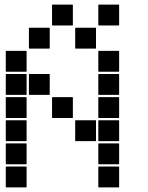

<svg xmlns="http://www.w3.org/2000/svg" viewBox="-20 -815 640 830"><path d="M407 -795H493Q495 -795 495 -793V-707Q495 -705 493 -705H407Q405 -705 405 -707V-793Q405 -795 407 -795ZM207 -795H293Q295 -795 295 -793V-707Q295 -705 293 -705H207Q205 -705 205 -707V-793Q205 -795 207 -795ZM307 -695H393Q395 -695 395 -693V-607Q395 -605 393 -605H307Q305 -605 305 -607V-693Q305 -695 307 -695ZM107 -695H193Q195 -695 195 -693V-607Q195 -605 193 -605H107Q105 -605 105 -607V-693Q105 -695 107 -695ZM407 -595H493Q495 -595 495 -593V-507Q495 -505 493 -505H407Q405 -505 405 -507V-593Q405 -595 407 -595ZM7 -595H93Q95 -595 95 -593V-507Q95 -505 93 -505H7Q5 -505 5 -507V-593Q5 -595 7 -595ZM407 -495H493Q495 -495 495 -493V-407Q495 -405 493 -405H407Q405 -405 405 -407V-493Q405 -495 407 -495ZM107 -495H193Q195 -495 195 -493V-407Q195 -405 193 -405H107Q105 -405 105 -407V-493Q105 -495 107 -495ZM7 -495H93Q95 -495 95 -493V-407Q95 -405 93 -405H7Q5 -405 5 -407V-493Q5 -495 7 -495ZM407 -395H493Q495 -395 495 -393V-307Q495 -305 493 -305H407Q405 -305 405 -307V-393Q405 -395 407 -395ZM207 -395H293Q295 -395 295 -393V-307Q295 -305 293 -305H207Q205 -305 205 -307V-393Q205 -395 207 -395ZM7 -395H93Q95 -395 95 -393V-307Q95 -305 93 -305H7Q5 -305 5 -307V-393Q5 -395 7 -395ZM407 -295H493Q495 -295 495 -293V-207Q495 -205 493 -205H407Q405 -205 405 -207V-293Q405 -295 407 -295ZM307 -295H393Q395 -295 395 -293V-207Q395 -205 393 -205H307Q305 -205 305 -207V-293Q305 -295 307 -295ZM7 -295H93Q95 -295 95 -293V-207Q95 -205 93 -205H7Q5 -205 5 -207V-293Q5 -295 7 -295ZM407 -195H493Q495 -195 495 -193V-107Q495 -105 493 -105H407Q405 -105 405 -107V-193Q405 -195 407 -195ZM7 -195H93Q95 -195 95 -193V-107Q95 -105 93 -105H7Q5 -105 5 -107V-193Q5 -195 7 -195ZM407 -95H493Q495 -95 495 -93V-7Q495 -5 493 -5H407Q405 -5 405 -7V-93Q405 -95 407 -95ZM7 -95H93Q95 -95 95 -93V-7Q95 -5 93 -5H7Q5 -5 5 -7V-93Q5 -95 7 -95Z"/></svg>

Font: Pixel Panel Black
Style: Regular
Weight: 900
Monospace: yes
Designer: Óliver Lalan
Foundry: Óliver Lalan
Version: Version 1.000; ttfautohint (v1.8.4.7-5d5b-dirty);gftools[0.9